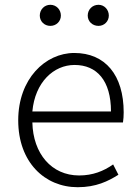

<svg xmlns="http://www.w3.org/2000/svg" viewBox="-20 -768 578 801"><path d="M304 13C381 13 431 -12 474 -39L452 -82C412 -54 367 -36 310 -36C195 -36 118 -127 115 -257H493C495 -270 496 -284 496 -299C496 -455 419 -547 290 -547C169 -547 56 -439 56 -266C56 -91 167 13 304 13ZM115 -303C126 -425 204 -497 291 -497C384 -497 443 -432 443 -303ZM190 -660C215 -660 234 -679 234 -703C234 -728 215 -748 190 -748C165 -748 146 -728 146 -703C146 -679 165 -660 190 -660ZM391 -660C415 -660 434 -679 434 -703C434 -728 415 -748 391 -748C365 -748 346 -728 346 -703C346 -679 365 -660 391 -660Z"/></svg>

Font: Noto Sans Japanese Light
Style: Regular
Weight: 300
Designer: Ryoko NISHIZUKA (kana & ideographs); Paul D. Hunt (Latin, Greek & Cyrillic); Wenlong ZHANG (bopomofo); Sandoll Communica
Foundry: Adobe Systems Incorporated
Version: Version 1.000;PS 1;hotconv 1.0.78;makeotf.lib2.5.61930